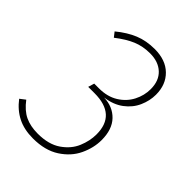

<svg xmlns="http://www.w3.org/2000/svg" viewBox="-202 -771 879 879"><g transform="rotate(45 237.5 -332.0)"><path d="M428 -530Q428 -491 411 -452.5Q394 -414 358 -387Q322 -360 269 -353Q327 -351 363 -313.5Q399 -276 399 -207Q399 -157 375.5 -107Q352 -57 300.5 -23.5Q249 10 171 10Q114 10 72 -11Q30 -32 -2 -74L24 -94Q54 -54 88.5 -37.5Q123 -21 171 -21Q241 -21 284.5 -51Q328 -81 346 -124Q364 -167 364 -209Q364 -336 224 -336H183L192 -366H223Q277 -366 315.5 -390Q354 -414 373.5 -452Q393 -490 393 -531Q393 -585 361 -615Q329 -645 275 -645Q229 -645 190.5 -629Q152 -613 107 -578L89 -601Q134 -638 178 -656Q222 -674 276 -674Q347 -674 387.5 -634.5Q428 -595 428 -530Z"/></g></svg>

Font: FiraGO UltraLight
Style: Italic
Weight: 200
Italic angle: -8°
Designer: bBox Type GmbH
Foundry: bBox Type GmbH
Version: Version 1.001